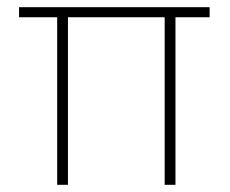

<svg xmlns="http://www.w3.org/2000/svg" viewBox="-20 -514 641 534"><path d="M139 0V-466H33V-494H563V-466H468V0H438V-466H169V0Z"/></svg>

Font: Heraclito Thin
Style: Regular
Weight: 100
Designer: Kostas Bartsokas (font) & Cristiano Sobral (main changes)
Foundry: Kostas Bartsokas (font) & Cristiano Sobral (main changes)
Version: Version 1.00;July 8, 2020;FontCreator 13.0.0.2655 64-bit